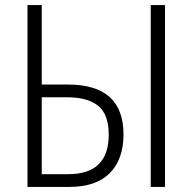

<svg xmlns="http://www.w3.org/2000/svg" viewBox="-20 -734 764 754"><path d="M572 0H628V-714H572ZM88 0H253Q357 0 411 -54Q465 -108 465 -206Q465 -402 247 -402H144V-714H88ZM144 -50V-352H243Q324 -352 365.5 -318.5Q407 -285 407 -205Q407 -50 248 -50Z"/></svg>

Font: Noto Sans UI SemiCondensed Light
Style: Regular
Weight: 300
Width: 4
Designer: Monotype Design Team
Foundry: Monotype Imaging Inc.
Version: Version 1.901